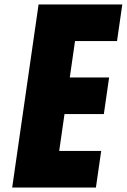

<svg xmlns="http://www.w3.org/2000/svg" viewBox="-20 -845 571 865"><path d="M531 -825H153.8L34.9 0H412.1L435.9 -165H246.7L270.6 -331H447.8L471.6 -496H294.4L318 -660H507.2Z"/></svg>

Font: Blink
Style: Obl
Weight: 400
Designer: Mew Too
Foundry: Cannot Into Space Fonts
Version: Version 001.000